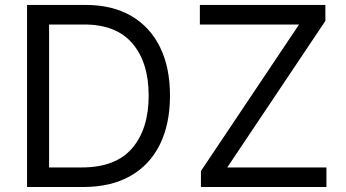

<svg xmlns="http://www.w3.org/2000/svg" viewBox="-20 -747 1384 767"><path d="M312.5 0H88.1V-727.3H322.4Q428.3 -727.3 503.6 -683.8Q578.8 -640.3 619 -559.1Q659.1 -478 659.1 -365.1Q659.1 -251.4 618.6 -169.6Q578.1 -87.7 500.7 -43.9Q423.3 0 312.5 0ZM176.1 -78.1H306.8Q442.1 -78.1 508 -155Q573.9 -231.9 573.9 -365.1Q573.9 -497.2 509.2 -573.2Q444.6 -649.1 316.8 -649.1H176.1ZM782.7 0V-63.9L1174.7 -649.1H778.4V-727.3H1279.8V-663.4L887.8 -78.1H1284.1V0Z"/></svg>

Font: Inter UI
Style: Regular
Weight: 400
Designer: Rasmus Andersson
Foundry: rsms
Version: 3.2;8d6f07862